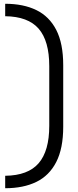

<svg xmlns="http://www.w3.org/2000/svg" viewBox="-20 -764 416 1018"><path d="M7.5 168Q128.8 166.5 185 101.4Q241.2 36.2 241.2 -96.8V-413.2Q241.2 -547 185 -611.8Q128.8 -676.5 7.5 -678V-744Q103.8 -744 172.5 -710.6Q241.2 -677.2 278.2 -605.5Q315.2 -533.8 315.2 -418V-92Q315.2 23 278.2 95.1Q241.2 167.2 172.5 200.6Q103.8 234 7.5 234Z"/></svg>

Font: Space 7353
Style: Regular
Weight: 400
Designer: Christine Claussen + Ruben Lyon  (Space 7353)
Version: Version 1.000;FEAKit 1.0